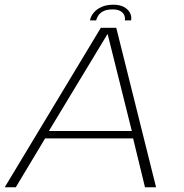

<svg xmlns="http://www.w3.org/2000/svg" viewBox="-35 -795 779 815"><path d="M-15 0H32L156.5 -207.5H530L580.5 0H627.5L458.5 -677H393ZM172.5 -239 421 -650H422L524.5 -239ZM446.5 -775Q417 -775 396 -765.5Q375 -756 362.5 -740.8Q350 -725.5 347 -708.5H373.5Q375.5 -719.5 383 -730.2Q390.5 -741 404.8 -748Q419 -755 443 -755Q464.5 -755 476.2 -748Q488 -741 492.5 -730.2Q497 -719.5 495 -708.5H521.5Q524.5 -725.5 516.5 -740.8Q508.5 -756 490.8 -765.5Q473 -775 446.5 -775Z"/></svg>

Font: Anybody SemiExpanded ExtraLight
Style: Italic
Weight: 250
Width: 6
Italic angle: -10°
Version: Version 1.113;gftools[0.9.25]